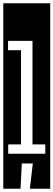

<svg xmlns="http://www.w3.org/2000/svg" viewBox="-32 -937 326 1170"><path d="M-12 213V-917H274V213H150L168 59H101L93 213ZM18 0H244V-57H166V-688H17V-631H96V-57H18Z"/></svg>

Font: Zilla Slab Highlight
Style: Regular
Weight: 400
Designer: Typotheque Type Foundry
Foundry: Typotheque type foundry
Version: Version 1.1; 2017; ttfautohint (v1.6)